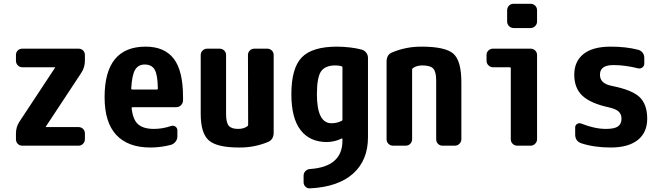

<svg xmlns="http://www.w3.org/2000/svg" viewBox="-20 -780 3540 1028"><path d="M400.4 -519.5Q415 -519.5 424.8 -509.8Q434.6 -500 434.6 -485.4V-455.1Q434.6 -418.9 415 -389.6L225.6 -102.5Q225.6 -101.6 225.1 -101.6Q224.6 -101.6 224.6 -100.6Q224.6 -99.6 225.6 -99.6H400.4Q415 -99.6 424.8 -89.8Q434.6 -80.1 434.6 -65.4V-35.2Q434.6 -20.5 424.8 -10.3Q415 0 400.4 0H99.6Q85 0 75.2 -9.8Q65.4 -19.5 65.4 -35.2V-65.4Q65.4 -101.6 85 -129.9L274.4 -417Q274.4 -418 274.9 -418Q275.4 -418 275.4 -418.9Q275.4 -419.9 274.4 -419.9H99.6Q85 -419.9 75.2 -430.2Q65.4 -440.4 65.4 -455.1V-485.4Q65.4 -500 75.2 -509.8Q85 -519.5 99.6 -519.5Z M820.3 -300.8Q825.2 -300.8 825.2 -305.7Q824.2 -379.9 808.1 -407.2Q792 -434.6 754.9 -434.6Q720.7 -434.6 703.6 -406.7Q686.5 -378.9 682.6 -305.7Q682.6 -300.8 688.5 -300.8ZM759.8 -530.3Q860.4 -530.3 910.2 -465.8Q960 -401.4 960 -259.8V-241.2Q959 -226.6 948.7 -216.3Q938.5 -206.1 922.9 -206.1H690.4Q685.5 -206.1 684.6 -202.1Q691.4 -138.7 719.7 -114.3Q748 -89.8 804.7 -89.8Q849.6 -89.8 896.5 -105.5Q909.2 -109.4 919.4 -102.1Q929.7 -94.7 929.7 -82V-49.8Q929.7 -34.2 920.4 -22Q911.1 -9.8 896.5 -4.9Q841.8 9.8 785.2 9.8Q666 9.8 603 -57.1Q540 -124 540 -259.8Q540 -530.3 759.8 -530.3Z M1410.2 -519.5Q1424.8 -519.5 1435.1 -509.8Q1445.3 -500 1445.3 -485.4V-70.3Q1445.3 -32.2 1414.1 -19.5Q1340.8 10.7 1259.8 9.8Q1141.6 9.8 1098.1 -28.3Q1054.7 -66.4 1054.7 -169.9V-485.4Q1054.7 -500 1064.9 -509.8Q1075.2 -519.5 1089.8 -519.5H1155.3Q1169.9 -519.5 1180.2 -509.8Q1190.4 -500 1190.4 -485.4V-169.9Q1190.4 -124 1204.6 -106.9Q1218.8 -89.8 1254.9 -89.8Q1284.2 -89.8 1303.7 -103.5Q1308.6 -106.4 1308.6 -112.3L1307.6 -485.4Q1307.6 -500 1317.9 -509.8Q1328.1 -519.5 1342.8 -519.5Z M1813.5 -139.6V-419.9Q1813.5 -423.8 1807.6 -425.8Q1793 -429.7 1775.4 -429.7Q1720.7 -429.7 1698.7 -397.5Q1676.8 -365.2 1676.8 -275.4Q1676.8 -120.1 1754.9 -120.1Q1784.2 -120.1 1808.6 -132.8Q1813.5 -133.8 1813.5 -139.6ZM1916 -514.6Q1930.7 -510.7 1940.4 -498.5Q1950.2 -486.3 1950.2 -469.7V-44.9Q1950.2 78.1 1870.6 149.4Q1791 220.7 1640.6 228.5Q1626 229.5 1615.7 219.7Q1605.5 210 1605.5 195.3V161.1Q1605.5 146.5 1615.2 136.2Q1625 126 1639.6 125Q1812.5 113.3 1813.5 -25.4V-35.2Q1813.5 -40 1808.6 -38.1Q1773.4 -20.5 1730.5 -19.5Q1638.7 -19.5 1589.4 -83.5Q1540 -147.5 1540 -275.4Q1540 -415 1595.7 -472.7Q1651.4 -530.3 1785.2 -530.3Q1859.4 -529.3 1916 -514.6Z M2235.4 -530.3Q2365.2 -530.3 2407.7 -492.2Q2450.2 -454.1 2450.2 -339.8V-35.2Q2450.2 -20.5 2439.9 -10.3Q2429.7 0 2415 0H2349.6Q2335 0 2325.2 -9.8Q2315.4 -19.5 2315.4 -35.2V-349.6Q2315.4 -395.5 2299.8 -412.6Q2284.2 -429.7 2240.2 -429.7Q2212.9 -429.7 2191.4 -416Q2187.5 -413.1 2186.5 -408.2V-35.2Q2186.5 -20.5 2176.8 -10.3Q2167 0 2152.3 0H2085Q2070.3 0 2060.1 -9.8Q2049.8 -19.5 2049.8 -35.2V-450.2Q2049.8 -488.3 2081.1 -500Q2154.3 -530.3 2235.4 -530.3Z M2820.3 -519.5Q2835 -519.5 2845.2 -509.8Q2855.5 -500 2855.5 -485.4V-35.2Q2855.5 -20.5 2845.2 -10.3Q2835 0 2820.3 0H2750Q2735.4 0 2725.1 -9.8Q2714.8 -19.5 2714.8 -35.2V-415Q2714.8 -419.9 2710 -419.9H2620.1Q2605.5 -419.9 2595.2 -430.2Q2585 -440.4 2585 -455.1V-485.4Q2585 -500 2595.2 -509.8Q2605.5 -519.5 2620.1 -519.5ZM2820.3 -759.8Q2835 -759.8 2845.2 -750Q2855.5 -740.2 2855.5 -724.6V-665Q2855.5 -650.4 2845.2 -640.1Q2835 -629.9 2820.3 -629.9H2730.5Q2715.8 -629.9 2705.6 -640.1Q2695.3 -650.4 2695.3 -665V-724.6Q2695.3 -739.3 2705.1 -749.5Q2714.8 -759.8 2730.5 -759.8Z M3254.9 -320.3Q3364.3 -298.8 3404.8 -259.8Q3445.3 -220.7 3445.3 -144.5Q3445.3 -70.3 3394.5 -30.3Q3343.8 9.8 3250 9.8Q3162.1 9.8 3092.8 -12.7Q3059.6 -24.4 3059.6 -59.6V-97.7Q3059.6 -110.4 3070.3 -116.7Q3081.1 -123 3092.8 -118.2Q3164.1 -89.8 3224.6 -89.8Q3269.5 -89.8 3288.6 -103Q3307.6 -116.2 3307.6 -144.5Q3307.6 -168 3293 -182.1Q3278.3 -196.3 3240.2 -205.1Q3141.6 -226.6 3098.1 -267.6Q3054.7 -308.6 3054.7 -379.9Q3054.7 -451.2 3104 -490.7Q3153.3 -530.3 3250 -530.3Q3331.1 -530.3 3396.5 -513.7Q3411.1 -509.8 3420.4 -498Q3429.7 -486.3 3429.7 -469.7V-439.5Q3429.7 -426.8 3419.4 -418.9Q3409.2 -411.1 3396.5 -414.1Q3326.2 -431.6 3264.6 -431.6Q3191.4 -431.6 3192.4 -379.9Q3191.4 -333 3254.9 -320.3Z"/></svg>

Font: Rounded-L Mgen+ 1mn bold
Style: Bold
Weight: 700
Designer: [Source Han Sans]
Ryoko NISHIZUKA  (kana & ideographs); Paul D. Hunt (Latin, Greek & Cyrillic); Wenlong ZHANG  (bopomofo
Version: Version 1.059.20150602